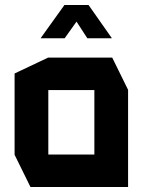

<svg xmlns="http://www.w3.org/2000/svg" viewBox="-20 -743 577 763"><path d="M172 -385V-514H426L489 -386V-385ZM101 0 38 -128V-129H355V0ZM38 -129V-451L171 -514H172V-129ZM355 0V-385H489V0ZM327 -591 251 -708 332 -723 424 -592V-591ZM142 -591V-592L236 -723H331L237 -591Z"/></svg>

Font: Foldit SemiBold
Style: Regular
Weight: 600
Version: Version 1.003